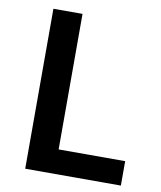

<svg xmlns="http://www.w3.org/2000/svg" viewBox="-81 -779 708 844"><g transform="rotate(10 273.0 -357.0)"><path d="M89 0H516V-109H219V-714H89Z"/></g></svg>

Font: Noto Sans Myanmar UI SemiBold
Style: Regular
Weight: 600
Designer: Monotype Design Team
Foundry: Monotype Imaging Inc.
Version: Version 2.103